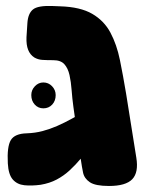

<svg xmlns="http://www.w3.org/2000/svg" viewBox="-20 -609 489 638"><path d="M342 9Q297 9 278.5 -3.5Q260 -16 256 -35.5Q252 -55 249 -76L224 -253Q220 -282 218 -309.5Q216 -337 211 -359.5Q206 -382 194 -395.5Q182 -409 157 -409Q135 -409 120.5 -410Q106 -411 94 -418Q80 -427 73.5 -443.5Q67 -460 68 -485L71 -532Q73 -564 89.5 -577.5Q106 -591 155 -589Q156 -589 167.5 -588.5Q179 -588 180 -588Q247 -586 286.5 -563Q326 -540 347 -500.5Q368 -461 378.5 -409.5Q389 -358 399 -298L433 -85Q441 -36 419.5 -13.5Q398 9 342 9ZM115 5Q85 9 61 6.5Q37 4 22.5 -12.5Q8 -29 6 -66Q3 -122 16 -143.5Q29 -165 69 -166Q97 -167 121.5 -173.5Q146 -180 170 -190.5Q194 -201 218.5 -214.5Q243 -228 270 -243.5Q297 -259 328 -274L329 -176Q306 -152 286.5 -128Q267 -104 249 -82.5Q231 -61 211.5 -43Q192 -25 168.5 -12.5Q145 0 115 5ZM124 -249Q107 -249 95.5 -261.5Q84 -274 84 -293Q84 -310 96 -322.5Q108 -335 124 -335Q141 -335 153 -322.5Q165 -310 165 -293Q165 -274 153.5 -261.5Q142 -249 124 -249Z"/></svg>

Font: Fredoka Light
Style: Bold
Weight: 700
Version: Version 2.001